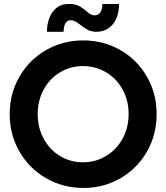

<svg xmlns="http://www.w3.org/2000/svg" viewBox="-20 -929 829 957"><path d="M28.3 -360.4Q28.3 -462.4 76.7 -546.4Q125 -630.4 209 -679Q293 -727.5 394.5 -727.5Q496.6 -727.5 580.6 -679Q664.6 -630.4 712.6 -546.4Q760.7 -462.4 760.7 -360.4Q760.7 -257.8 712.6 -173.6Q664.6 -89.4 580.8 -40.8Q497.1 7.8 395.5 7.8Q293.9 7.8 209.7 -40.8Q125.5 -89.4 76.9 -173.6Q28.3 -257.8 28.3 -360.4ZM621.1 -360.4Q621.1 -428.2 591.1 -482.9Q561 -537.6 508.8 -568.6Q456.5 -599.6 393.6 -599.6Q331.1 -599.6 279.3 -568.6Q227.5 -537.6 197.8 -482.7Q168 -427.7 168 -360.4Q168 -293.5 197.5 -238.3Q227.1 -183.1 278.8 -151.6Q330.6 -120.1 393.6 -120.1Q457 -120.1 509.3 -151.9Q561.5 -183.6 591.3 -238.5Q621.1 -293.5 621.1 -360.4ZM323.2 -909.2Q352.5 -909.7 371.3 -900.4Q390.1 -891.1 410.2 -874Q422.9 -862.8 431.6 -857.7Q440.4 -852.5 451.2 -852.5Q470.2 -852.5 480.5 -868.2Q490.7 -883.8 490.2 -909.2H573.2Q573.7 -869.6 560.5 -838.4Q547.4 -807.1 522 -789.1Q496.6 -771 460.9 -770.5Q435.1 -771 418 -780Q400.9 -789.1 379.9 -805.7Q364.3 -817.4 354.5 -822.8Q344.7 -828.1 333 -828.1Q315.4 -828.6 306.4 -813.5Q297.4 -798.3 296.9 -770.5H213.9Q214.4 -811 227.5 -843Q240.7 -875 265.4 -892.6Q290 -910.2 323.2 -909.2Z"/></svg>

Font: Reddit Sans Chocolate
Style: Bold
Weight: 700
Designer: Stephen Hutchings
Foundry: Reddit
Version: Version 1.011